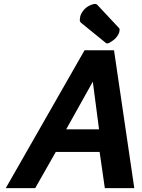

<svg xmlns="http://www.w3.org/2000/svg" viewBox="-20 -970 734 990"><path d="M525.9 -748.5 397.9 -852.5Q391.6 -857.9 391.6 -865.2Q391.6 -883.8 398.4 -897.9Q418 -936.5 460 -948.2Q464.8 -949.7 470.9 -949.7Q477.1 -949.7 481.9 -944.8L594.7 -824.2Q596.7 -822.3 596.7 -818.4Q596.7 -803.7 589.8 -792Q580.1 -773.9 563 -761.7Q541.5 -746.1 534.9 -746.1Q528.3 -746.1 525.9 -748.5ZM458.5 -548.8 321.3 -303.2H490.7ZM567.9 -710.9 672.4 0H520.5L493.7 -186.5H267.6L161.6 0H9.8L416 -710.9Z"/></svg>

Font: Tuffy
Style: BoldItalic
Weight: 700
Italic angle: -12°
Designer: Thatcher Ulrich, Karoly Barta, Michael Everson
Version: Version 001.271